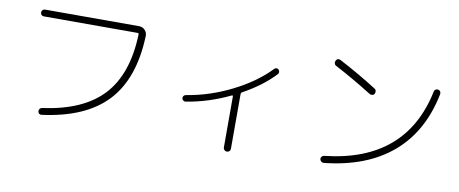

<svg xmlns="http://www.w3.org/2000/svg" viewBox="-66 -990 3132 1310"><g transform="rotate(10 1500.0 -335.0)"><path d="M158 -650Q148 -650 141.5 -656.5Q135 -663 135 -673Q135 -683 141.5 -690Q148 -697 158 -697H810Q834 -697 850.5 -679.5Q867 -662 866 -639Q856 -343 708 -184Q560 -25 260 14Q238 17 234 -6Q233 -15 238.5 -22.5Q244 -30 253 -32Q534 -70 670.5 -217Q807 -364 816 -641Q816 -650 808 -650Z M1211 -245Q1202 -244 1195 -249.5Q1188 -255 1186 -264Q1185 -273 1190 -280Q1195 -287 1204 -289Q1366 -315 1518.5 -391.5Q1671 -468 1769 -571Q1775 -577 1783.5 -577Q1792 -577 1798 -571Q1805 -564 1805 -554.5Q1805 -545 1798 -538Q1712 -447 1579 -374Q1572 -370 1572 -360V18Q1572 28 1565 35Q1558 42 1548 42Q1538 42 1530.5 35Q1523 28 1523 18V-337Q1523 -340 1520.5 -341.5Q1518 -343 1516 -342Q1367 -270 1211 -245Z M2181 -664Q2172 -668 2169 -678.5Q2166 -689 2171 -698Q2182 -719 2204 -708Q2343 -635 2465 -557Q2474 -552 2476 -541.5Q2478 -531 2473 -522Q2468 -513 2457.5 -511.5Q2447 -510 2439 -515Q2315 -593 2181 -664ZM2913 -596Q2860 -331 2683 -179.5Q2506 -28 2212 3Q2202 4 2194.5 -2.5Q2187 -9 2185 -19Q2184 -29 2190.5 -36.5Q2197 -44 2207 -45Q2763 -105 2867 -607Q2869 -617 2877 -622Q2885 -627 2895 -625Q2905 -623 2910 -614.5Q2915 -606 2913 -596Z"/></g></svg>

Font: Rounded Mplus 1c Light
Style: Regular
Weight: 300
Version: Version 1.059.20150529